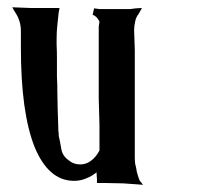

<svg xmlns="http://www.w3.org/2000/svg" viewBox="-20 -516 601 525"><path d="M362.3 -21.5Q365.2 -18.6 371.1 -10.7Q362.3 -11.7 343.8 -12.7Q335 -13.7 317.4 -14.6Q300.8 -14.6 266.6 -15.6Q259.8 -15.6 245.1 -15.6Q245.1 -15.6 245.1 -26.4Q244.1 -37.1 244.1 -44.9Q231.4 -34.2 215.8 -28.3Q200.2 -21.5 182.6 -21.5Q112.3 -21.5 74.2 -115.2Q37.1 -209 37.1 -385.7Q37.1 -392.6 37.1 -407.2Q37.1 -415 37.1 -431.6Q37.1 -445.3 33.2 -458Q29.3 -470.7 21.5 -482.4Q18.6 -486.3 13.7 -496.1Q30.3 -495.1 64.5 -494.1Q90.8 -494.1 142.6 -494.1Q142.6 -490.2 140.6 -483.4Q138.7 -464.8 136.7 -446.3Q134.8 -428.7 134.8 -410.2Q134.8 -410.2 134.8 -393.6Q135.7 -377 135.7 -355.5Q135.7 -330.1 135.7 -306.6Q136.7 -282.2 136.7 -282.2Q136.7 -278.3 136.7 -270.5Q136.7 -252.9 137.7 -217.8Q137.7 -217.8 138.7 -188.5Q139.6 -158.2 139.6 -157.2Q139.6 -155.3 140.6 -150.4Q140.6 -145.5 140.6 -144.5Q143.6 -132.8 147.5 -109.4Q150.4 -90.8 166 -79.1Q180.7 -66.4 199.2 -66.4Q215.8 -66.4 228.5 -76.2Q242.2 -85.9 252 -104.5Q252 -127.9 252 -173.8Q252 -173.8 251 -210Q250 -246.1 250 -246.1Q250 -254.9 250 -273.4Q250 -273.4 250 -293.9Q250 -315.4 250 -316.4Q250 -340.8 250 -388.7Q250 -388.7 250 -415Q250 -442.4 250 -443.4Q251 -448.2 252 -457Q249 -462.9 244.1 -468.8Q239.3 -473.6 233.4 -475.6Q234.4 -481.4 237.3 -493.2Q242.2 -492.2 252 -491.2Q275.4 -491.2 322.3 -491.2Q327.1 -491.2 335.9 -491.2Q340.8 -492.2 351.6 -493.2Q356.4 -493.2 368.2 -494.1Q365.2 -489.3 359.4 -478.5Q351.6 -468.8 349.6 -457Q346.7 -445.3 346.7 -432.6Q346.7 -432.6 347.7 -405.3Q348.6 -377.9 348.6 -377.9Q348.6 -325.2 348.6 -219.7Q348.6 -193.4 348.6 -139.6Q348.6 -136.7 348.6 -128.9Q348.6 -93.8 348.6 -85Q348.6 -76.2 349.6 -68.4Q350.6 -63.5 352.5 -55.7Q353.5 -46.9 356.4 -38.1Q358.4 -30.3 362.3 -21.5Z"/></svg>

Font: Pdd
Style: Regular
Weight: 400
Version: Version 1.0